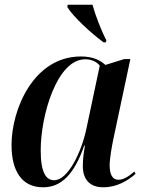

<svg xmlns="http://www.w3.org/2000/svg" viewBox="-20 -786 616 816"><path d="M420 -606H430L432 -615C411 -654 385 -722 373 -766H268L266 -756C291 -715 368 -644 420 -606ZM163 10C241 10 295 -45 338 -167H341C336 -137 332 -113 332 -80C332 -20 365 10 419 10C479 10 525 -20 556 -47L551 -57C528 -37 506 -22 483 -22C459 -22 446 -43 446 -83C446 -113 456 -168 462 -196L534 -535H508L428 -510C406 -530 375 -546 324 -546C122 -546 29 -320 29 -170C29 -60 72 10 163 10ZM210 -20C176 -20 153 -52 153 -147C153 -296 222 -534 342 -534C367 -534 390 -525 404 -507L347 -238C326 -139 269 -20 210 -20Z"/></svg>

Font: Noto Serif Display SemiCondensed SemiBold
Style: Italic
Weight: 600
Width: 4
Italic angle: -12°
Designer: Monotype Design Team
Foundry: Monotype Imaging Inc.
Version: Version 2.009